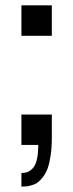

<svg xmlns="http://www.w3.org/2000/svg" viewBox="-20 -542 274 718"><path d="M60.1 -408.2V-522H173.8V-408.2ZM173.8 -26.9Q173.8 9.8 169.4 39.3Q165 68.8 158.2 87.4Q151.4 106 140.9 119.6Q130.4 133.3 121.1 140.1Q111.8 147 99.1 150.6Q86.4 154.3 78.6 155Q70.8 155.8 60.1 155.8V105Q73.2 105 82.8 101.3Q92.3 97.7 102.3 87.6Q112.3 77.6 117.7 55.4Q123 33.2 123 0H60.1V-113.8H173.8Z"/></svg>

Font: Standard
Style: Regular
Weight: 400
Designer: Bryce Wilner
Version: Version 2.000;PS 2.0;hotconv 16.6.51;makeotf.lib2.5.65220 DE